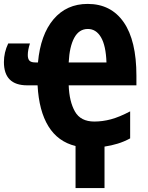

<svg xmlns="http://www.w3.org/2000/svg" viewBox="-23 -745 758 981"><path d="M425 -725Q544 -725 609 -631.5Q674 -538 674 -358V-309H328Q331 -226 360 -175Q389 -124 459 -124Q501 -124 544 -135.5Q587 -147 642 -176V-38Q611 -21 578 -11Q545 -1 511 4V216H363V1Q273 -21 224.5 -99.5Q176 -178 169 -309H116Q-3 -309 -3 -428Q-3 -477 19 -523H130Q119 -489 119 -464Q119 -444 127.5 -435Q136 -426 157 -426H171Q184 -568 250.5 -646.5Q317 -725 425 -725ZM426 -597Q381 -597 356.5 -552Q332 -507 328 -426H521Q518 -512 493 -554.5Q468 -597 426 -597Z"/></svg>

Font: Noto Sans ExtraCondensed ExtraBold
Style: Regular
Weight: 800
Width: 2
Designer: Monotype Design Team
Foundry: Monotype Imaging Inc.
Version: Version 2.013; ttfautohint (v1.8.4.7-5d5b)